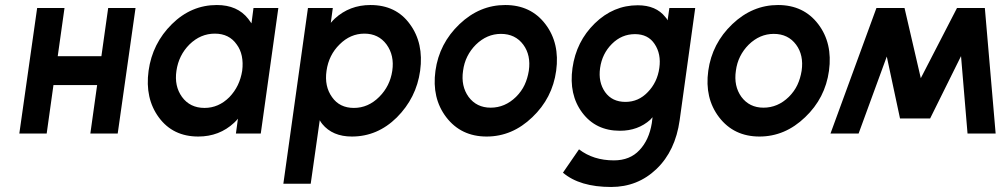

<svg xmlns="http://www.w3.org/2000/svg" viewBox="-20 -532 3996 765"><path d="M57 0H166L193 -193H367L340 0H449L520 -500H411L384 -308H210L237 -500H128Z M990 -500 982 -439Q979 -443 975.5 -448Q972 -453 969 -457Q926 -512 844 -512Q742 -512 665 -436Q587 -359 572 -250Q557 -140 613 -64Q669 12 770 12Q854 12 913 -43Q917 -47 921 -51Q925 -55 928 -59L920 0H1019L1089 -500ZM836 -398Q893 -398 923 -355Q938 -335 943.5 -308.5Q949 -282 945 -250Q940 -219 927.5 -193Q915 -167 894 -145Q851 -102 795 -102Q737 -102 705 -146Q674 -189 683 -250Q692 -312 735 -355Q779 -398 836 -398Z M1306 -500 1298 -441Q1302 -446 1306 -450Q1310 -454 1314 -458Q1373 -512 1456 -512Q1558 -512 1613 -436Q1669 -360 1654 -250Q1639 -142 1561 -64Q1484 12 1382 12Q1305 12 1264 -38Q1261 -42 1258.5 -45.5Q1256 -49 1254 -53L1218 200H1109L1207 -500ZM1390 -102Q1447 -102 1491 -146Q1534 -189 1543 -250Q1552 -311 1520 -355Q1488 -398 1432 -398Q1376 -398 1333 -355Q1290 -313 1281 -250Q1272 -188 1303 -145Q1333 -102 1390 -102Z M1993 -512Q1891 -512 1811 -436Q1730 -359 1715 -250Q1700 -141 1758 -65Q1817 12 1919 12Q2021 12 2101 -65Q2181 -141 2196 -250Q2211 -360 2153 -436Q2095 -512 1993 -512ZM1976 -397Q2033 -397 2065 -354Q2096 -312 2087 -250Q2082 -219 2070 -193.5Q2058 -168 2036 -146Q1992 -103 1935 -103Q1879 -103 1847 -146Q1816 -189 1825 -250Q1829 -281 1842 -307Q1855 -333 1876 -354Q1920 -397 1976 -397Z M2510 -396Q2562 -396 2588 -357Q2615 -317 2607 -261Q2599 -204 2561 -165Q2524 -126 2472 -126Q2419 -126 2391 -165Q2363 -205 2371 -261Q2379 -318 2418 -357Q2457 -396 2510 -396ZM2521 -511Q2424 -511 2350 -439Q2276 -367 2261 -261Q2246 -155 2300 -83Q2354 -11 2450 -11Q2522 -11 2571 -55Q2573 -57 2575 -59.5Q2577 -62 2580 -65L2577 -41Q2566 26 2528 66Q2490 107 2426 107Q2344 107 2287 63L2223 156Q2290 213 2415 213Q2521 213 2596 141Q2671 69 2688 -53L2750 -500H2647L2640 -451Q2638 -455 2636 -458Q2634 -461 2631 -464Q2594 -511 2521 -511Z M3080 -512Q2978 -512 2898 -436Q2817 -359 2802 -250Q2787 -141 2845 -65Q2904 12 3006 12Q3108 12 3188 -65Q3268 -141 3283 -250Q3298 -360 3240 -436Q3182 -512 3080 -512ZM3063 -397Q3120 -397 3152 -354Q3183 -312 3174 -250Q3169 -219 3157 -193.5Q3145 -168 3123 -146Q3079 -103 3022 -103Q2966 -103 2934 -146Q2903 -189 2912 -250Q2916 -281 2929 -307Q2942 -333 2963 -354Q3007 -397 3063 -397Z M3566 -60H3686L3584 -500H3472ZM3289 0H3401L3584 -500H3472ZM3835 0H3947L3904 -500H3793ZM3566 -60H3686L3904 -500H3793Z"/></svg>

Font: Unageo
Style: SemiBold-Italic
Weight: 600
Designer: Richard Sepsi
Foundry: Richard Sepsi
Version: Version 2.000